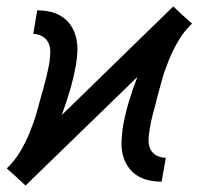

<svg xmlns="http://www.w3.org/2000/svg" viewBox="-20 -562 640 594"><path d="M59 12 30 -15 1 -41Q26 -65 43 -94Q60 -123 72.5 -153.5Q85 -184 94 -215.5Q103 -247 111 -278L112 -280Q118 -302 123.5 -324.5Q129 -347 133 -369Q135 -385 135.5 -400.5Q136 -416 130 -429Q124 -442 111 -449.5Q98 -457 83 -457L95 -530Q116 -530 136 -525.5Q156 -521 172.5 -510Q189 -499 200 -482Q211 -465 215.5 -445.5Q220 -426 219.5 -405Q219 -384 215 -362Q208 -322 196.5 -283Q185 -244 171 -206L516 -542L545 -515L574 -489Q549 -465 532 -436Q515 -407 502.5 -376.5Q490 -346 481 -314.5Q472 -283 464 -252V-250Q458 -228 452 -205.5Q446 -183 443 -161Q440 -145 439.5 -129.5Q439 -114 445 -101Q451 -88 464 -81Q477 -74 493 -74L480 0Q459 0 439 -4.5Q419 -9 402.5 -20Q386 -31 375 -48Q364 -65 359.5 -84.5Q355 -104 356 -125Q357 -146 360 -168Q367 -208 378.5 -247Q390 -286 405 -324Z"/></svg>

Font: Iosevka Curly Slab ExObl
Style: Regular
Weight: 400
Width: 7
Italic angle: -9°
Monospace: yes
Designer: Belleve Invis
Foundry: Belleve Invis
Version: Version 11.1.0; ttfautohint (v1.8.3)